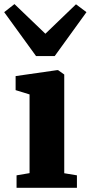

<svg xmlns="http://www.w3.org/2000/svg" viewBox="-43 -896 432 916"><path d="M36 0V-59.5L98 -70V-445.5L31.5 -466V-533L230 -561.5H234L263.5 -540.5V-69.5L324 -59.5V0ZM129 -628.5 -23 -838 26 -876.5 173.5 -735 319.5 -875.5 369.5 -838 218 -628.5Z"/></svg>

Font: Merriweather 36pt Black
Style: Regular
Weight: 900
Version: Version 2.100